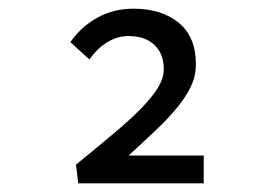

<svg xmlns="http://www.w3.org/2000/svg" viewBox="-20 -811 640 442"><path d="M160 -389 155 -432Q204 -472 241.5 -503.5Q279 -535 304.5 -561Q330 -587 343.5 -609Q357 -631 357 -652Q357 -687 335.5 -707.5Q314 -728 276 -728Q250 -728 226.5 -713.5Q203 -699 186 -674L142 -714Q167 -750 204.5 -770.5Q242 -791 287 -791Q352 -791 391.5 -758.5Q431 -726 431 -663Q431 -636 419.5 -612Q408 -588 387.5 -563Q367 -538 338.5 -511Q310 -484 276 -453H449V-389Z"/></svg>

Font: SauceCodePro Nerd Font Mono
Style: Regular
Weight: 500
Monospace: yes
Designer: Paul D. Hunt, Teo Tuominen
Foundry: Adobe Systems Incorporated
Version: Version 2.030;PS 1.000;hotconv 16.6.51;makeotf.lib2.5.65220;